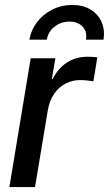

<svg xmlns="http://www.w3.org/2000/svg" viewBox="-20 -759 442 779"><path d="M18.1 0 104.5 -522.5H204.6L190.4 -438H193.4Q214.8 -481 251 -504.9Q287.1 -528.8 335.9 -528.8Q347.2 -528.8 357.7 -528.1Q368.2 -527.3 375 -526.4L358.9 -429.2Q352.5 -430.2 337.4 -432.1Q322.3 -434.1 304.7 -434.1Q273.9 -434.1 246.6 -420.2Q219.2 -406.2 200 -378.9Q180.7 -351.6 173.8 -310.5L122.1 0ZM272.9 -738.8Q316.9 -738.8 347.7 -720Q378.4 -701.2 392.3 -669.2Q406.2 -637.2 399.9 -598.1H328.6Q334.5 -630.4 315.2 -650.9Q295.9 -671.4 261.7 -671.4Q227.5 -671.4 201.4 -650.9Q175.3 -630.4 169.9 -598.1H99.1Q106 -637.2 130.4 -669.2Q154.8 -701.2 191.9 -720Q229 -738.8 272.9 -738.8Z"/></svg>

Font: Inter 28pt Medium
Style: Italic
Weight: 500
Italic angle: -9.3988°
Designer: Rasmus Andersson
Foundry: rsms
Version: Version 4.001;git-66647c0bb